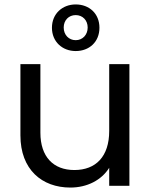

<svg xmlns="http://www.w3.org/2000/svg" viewBox="-20 -837 680 865"><path d="M72 -548V-227C72 -73 169 8 297 8C372 8 437 -25 472 -81V0H563V-548H472V-247C472 -132 412 -71 315 -71C220 -71 162 -131 162 -239V-548ZM214 -712C214 -649 261 -607 321 -607C382 -607 428 -648 428 -712C428 -776 382 -817 321 -817C261 -817 214 -775 214 -712ZM267 -713C267 -746 290 -769 321 -769C352 -769 375 -746 375 -713C375 -680 352 -656 321 -656C290 -656 267 -680 267 -713Z"/></svg>

Font: Poppins
Style: Regular
Weight: 400
Designer: Ninad Kale (Devanagari), Jonny Pinhorn (Latin)
Foundry: Indian Type Foundry
Version: 4.004